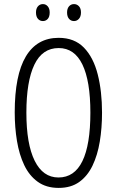

<svg xmlns="http://www.w3.org/2000/svg" viewBox="-20 -909 571 939"><path d="M479 -358Q479 -283 468 -216.5Q457 -150 432.5 -99Q408 -48 367.5 -19Q327 10 267 10Q206 10 164.5 -20Q123 -50 98.5 -101.5Q74 -153 63 -219.5Q52 -286 52 -359Q52 -542 106.5 -633Q161 -724 267 -724Q344 -724 390.5 -676Q437 -628 458 -545Q479 -462 479 -358ZM109 -358Q109 -205 149.5 -123Q190 -41 266 -41Q344 -41 383 -121Q422 -201 422 -358Q422 -513 383 -593.5Q344 -674 267 -674Q187 -674 148 -592.5Q109 -511 109 -358ZM156 -848Q156 -867 165.5 -878Q175 -889 190 -889Q204 -889 213.5 -878Q223 -867 223 -848Q223 -827 213.5 -816.5Q204 -806 190 -806Q175 -806 165.5 -817Q156 -828 156 -848ZM308 -848Q308 -867 317.5 -878Q327 -889 342 -889Q356 -889 366 -878.5Q376 -868 376 -848Q376 -828 366 -817Q356 -806 342 -806Q327 -806 317.5 -817Q308 -828 308 -848Z"/></svg>

Font: Noto Sans Gurmukhi ExtraCondensed Light
Style: Regular
Weight: 300
Width: 2
Designer: Jelle Bosma - Monotype Design Team
Foundry: Monotype Imaging Inc.
Version: Version 2.004; ttfautohint (v1.8.4.7-5d5b)